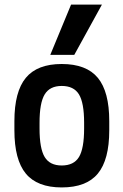

<svg xmlns="http://www.w3.org/2000/svg" viewBox="-20 -810 540 840"><path d="M250 10Q143 10 93 -50.5Q43 -111 43 -240V-280Q43 -409 93 -469.5Q143 -530 250 -530Q358 -530 408 -469.5Q458 -409 458 -280V-240Q458 -111 408 -50.5Q358 10 250 10ZM250 -86Q303 -86 325.5 -123Q348 -160 348 -248V-273Q348 -360 325.5 -397Q303 -434 250 -434Q198 -434 175.5 -397Q153 -360 153 -273V-248Q153 -160 175.5 -123Q198 -86 250 -86ZM305 -570H200L291 -790H426Z"/></svg>

Font: M PLUS 1 Code Medium
Style: Regular
Weight: 500
Designer: Coji Morishita
Foundry: UNDERFOREST DESIGN
Version: Version 1.002